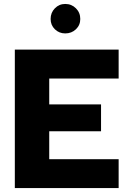

<svg xmlns="http://www.w3.org/2000/svg" viewBox="-20 -951 655 971"><path d="M310 -782Q279 -782 257.5 -803Q236 -824 236 -855Q236 -887 257.5 -909Q279 -931 310 -931Q342 -931 364 -909Q386 -887 386 -855Q386 -824 364 -803Q342 -782 310 -782ZM580 -554H229V-423H491V-287H229V-146H580V0H55V-700H580Z"/></svg>

Font: Albert Sans Black
Style: Regular
Weight: 900
Designer: Andreas Rasmussen
Foundry: a.Foundry
Version: Version 1.025